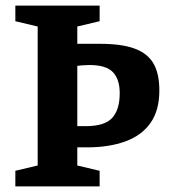

<svg xmlns="http://www.w3.org/2000/svg" viewBox="-20 -668 622 688"><path d="M35 0V-56L115 -75V-573L35 -592V-648H337V-592L257 -573V-511H338Q417 -511 463.5 -493.5Q510 -476 530.5 -439.5Q551 -403 551 -344Q551 -272 519 -227Q487 -182 428.5 -161Q370 -140 293 -140H257V-75L337 -56V0ZM257 -216H288Q355 -216 382 -245.5Q409 -275 409 -334Q409 -384 384.5 -409.5Q360 -435 301 -435Q288 -435 276 -434Q264 -433 257 -432Z"/></svg>

Font: Faustina Light
Style: Bold
Weight: 700
Version: Version 1.200